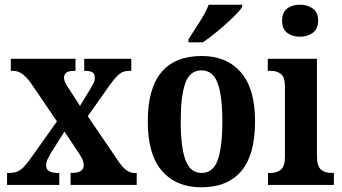

<svg xmlns="http://www.w3.org/2000/svg" viewBox="-20 -786 1454 816"><path d="M10 0V-51H18Q49 -51 67 -64Q85 -77 112 -115L222 -270L112 -432Q75 -485 37 -485H26V-536H301V-485H298Q270 -485 261 -476.5Q252 -468 252 -456Q252 -446 257 -435.5Q262 -425 272 -410L320 -336L359 -400Q369 -416 376 -429Q383 -442 383 -456Q383 -474 371.5 -479.5Q360 -485 342 -485H338V-536H538V-485H530Q505 -485 488.5 -472.5Q472 -460 444 -421L353 -292L481 -104Q500 -75 517 -63Q534 -51 550 -51H561V0H280V-51H284Q336 -51 336 -84Q336 -95 330 -109Q324 -123 303 -153L254 -227L197 -137Q189 -123 182.5 -110Q176 -97 176 -83Q176 -67 188 -59Q200 -51 229 -51H232V0Z M835 10Q729 10 668.5 -59.5Q608 -129 608 -270Q608 -548 838 -548Q943 -548 1003.5 -479Q1064 -410 1064 -270Q1064 -129 1006 -59.5Q948 10 835 10ZM837 -51Q886 -51 905.5 -106.5Q925 -162 925 -270Q925 -378 905 -432.5Q885 -487 836 -487Q787 -487 767.5 -432.5Q748 -378 748 -270Q748 -162 768 -106.5Q788 -51 837 -51ZM781 -619Q801 -651 827.5 -691.5Q854 -732 867 -766H1009V-756Q998 -739 969 -711Q940 -683 905.5 -654Q871 -625 842 -606H781Z M1255 -630Q1222 -630 1200.5 -646.5Q1179 -663 1179 -698Q1179 -734 1200.5 -750Q1222 -766 1255 -766Q1286 -766 1309 -750Q1332 -734 1332 -698Q1332 -663 1309 -646.5Q1286 -630 1255 -630ZM1119 0V-51H1129Q1157 -51 1174 -65Q1191 -79 1191 -122V-417Q1191 -458 1174 -471.5Q1157 -485 1131 -485H1118V-536H1327V-123Q1327 -79 1344.5 -65Q1362 -51 1389 -51H1399V0Z"/></svg>

Font: Noto Serif Hebrew Condensed
Style: Bold
Weight: 700
Width: 3
Designer: Monotype Design Team
Foundry: Monotype Imaging Inc.
Version: Version 2.004; ttfautohint (v1.8.4.7-5d5b)